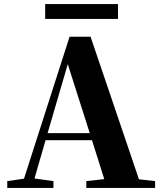

<svg xmlns="http://www.w3.org/2000/svg" viewBox="-20 -932 801 952"><path d="M565 -912H204V-838H565ZM216 -272 316 -614 425 -272ZM669 -43 429 -750H325L99 -46L16 -34V0H245V-34L151 -47L206 -237H436L497 -44L408 -34V0H749V-34Z"/></svg>

Font: Noto Serif KR Black
Style: Regular
Weight: 900
Version: Version 1.001;PS 1.001;hotconv 16.6.54;makeotf.lib2.5.65590